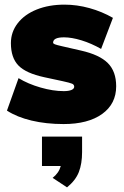

<svg xmlns="http://www.w3.org/2000/svg" viewBox="-20 -526 534 828"><path d="M10 -49 60 -189Q101 -164 155 -148.5Q209 -133 255 -133Q276 -133 288 -138Q300 -143 300 -152Q300 -161 291 -165Q282 -169 250 -176L171 -193Q92 -210 59.5 -243.5Q27 -277 27 -340Q27 -388 56.5 -426Q86 -464 138.5 -485Q191 -506 258 -506Q312 -506 366 -491Q420 -476 467 -449L416 -315Q374 -339 331.5 -352Q289 -365 256 -365Q209 -365 209 -342Q209 -338 216.5 -335Q224 -332 246 -327L329 -308Q409 -290 445 -254Q481 -218 481 -154Q481 -78 420.5 -34.5Q360 9 254 9Q179 9 116 -6Q53 -21 10 -49ZM334 63V130Q334 180 320 216Q306 252 269 282L207 241Q234 220 242 190H161V63Z"/></svg>

Font: Nunito Sans Heavy
Style: Regular
Weight: 400
Designer: Vernon Adams
Foundry: Vernon Adams
Version: Version 2.500